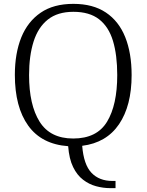

<svg xmlns="http://www.w3.org/2000/svg" viewBox="-20 -745 757 990"><path d="M575.7 188V225.1H548.8Q511.7 225.1 475.1 215.1Q438.5 205.1 408.2 181.6Q377.4 158.2 356.9 116.2Q336.4 74.2 331.5 8.8Q194.8 -1 125.7 -96.9Q56.6 -192.9 56.6 -358.9Q56.6 -469.7 89.8 -552.2Q123 -633.8 189.5 -679.4Q255.9 -725.1 358.4 -725.1Q459.5 -725.1 526.1 -680.4Q592.8 -635.7 625.7 -553.5Q658.7 -471.2 658.7 -357.9Q658.7 -200.2 593.8 -104.5Q528.8 -8.8 403.8 6.8Q411.6 104 451.7 146Q491.7 188 559.6 188ZM357.4 -30.8Q479.5 -30.8 532 -117.4Q584.5 -204.1 584.5 -357.9Q584.5 -460.9 562.5 -534.2Q540.5 -606.9 491 -645.5Q441.4 -684.1 358.4 -684.1Q276.9 -684.1 226.6 -644Q176.3 -604 153.1 -530.5Q129.9 -457 129.9 -357.9Q129.9 -204.1 184.3 -117.4Q238.8 -30.8 357.4 -30.8Z"/></svg>

Font: Koh Santepheap Light
Style: Regular
Weight: 300
Designer: Danh Hong
Version: Version 2.002; ttfautohint (v1.8.3)